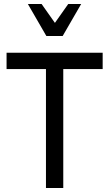

<svg xmlns="http://www.w3.org/2000/svg" viewBox="-20 -945 549 965"><path d="M13 -598V-680H496V-598H298V0H211V-598ZM388 -925 295 -764H213L120 -925H189L256 -830L323 -925Z"/></svg>

Font: Inria Sans
Style: Regular
Weight: 400
Designer: Black Foundry Team
Foundry: Black Foundry
Version: Version 1.2; ttfautohint (v1.8.3)